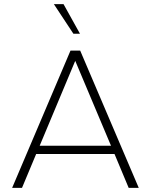

<svg xmlns="http://www.w3.org/2000/svg" viewBox="-20 -914 733 934"><path d="M39 0 323 -668H370L655 0H606L537 -165H156L87 0ZM173 -205H520L346 -618ZM337 -750 242 -894H289L369 -750Z"/></svg>

Font: Gantari ExtraLight
Style: Regular
Weight: 250
Designer: Anugrah Pasau
Foundry: Lafontype
Version: Version 1.000